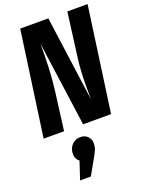

<svg xmlns="http://www.w3.org/2000/svg" viewBox="-183 -782 917 1194"><g transform="rotate(-20 276.0 -185.5)"><path d="M551.8 -692.9 455.1 0H270L191.9 -563Q193.8 -388.7 176.8 -253.9L144 0H8.8L106 -692.9H292L369.1 -129.9Q368.7 -182.1 368.7 -223.4Q368.7 -264.6 371.3 -312Q374 -359.4 380.9 -410.2L418 -692.9ZM225.1 68.8Q255.4 68.8 273.7 87.2Q292 105.5 292 133.8Q292 156.2 284.4 175Q276.9 193.8 255.9 230L204.1 321.8H132.8L171.9 204.1Q147 186.5 147 153.8Q147 116.7 169.4 92.8Q191.9 68.8 225.1 68.8Z"/></g></svg>

Font: Fira Sans Compressed
Style: Bold Italic
Weight: 700
Width: 3
Italic angle: -8°
Designer: Carrois Corporate & Edenspiekermann AG
Foundry: Carrois Corporate GbR & Edenspiekermann AG
Version: Version 4.203;PS 004.203;hotconv 1.0.88;makeotf.lib2.5.64775